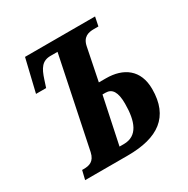

<svg xmlns="http://www.w3.org/2000/svg" viewBox="-162 -858 981 1002"><g transform="rotate(-30 329.0 -357.0)"><path d="M69 0H326C509 0 610 -70 610 -237C610 -354 533 -406 429 -406H386L425 -599C435 -652 469 -660 503 -660H530L541 -714H119L72 -518H133L147 -561C166 -620 186 -652 237 -652H279L167 -112C156 -61 124 -54 92 -54H82ZM312 -62 371 -342H389C429 -342 449 -312 449 -242C449 -135 421 -62 338 -62Z"/></g></svg>

Font: Noto Serif Condensed Extra
Style: Italic
Weight: 800
Width: 3
Italic angle: -12°
Designer: Monotype Design Team
Foundry: Monotype Imaging Inc.
Version: Version 1.901